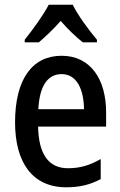

<svg xmlns="http://www.w3.org/2000/svg" viewBox="-20 -879 511 816"><path d="M289 -859H187C166 -817 120 -754 85 -710V-699H145C171 -721 206 -754 238 -790C269 -754 303 -722 332 -699H392V-710C356 -753 311 -814 289 -859ZM242 -642C116 -642 44 -541 44 -359C44 -192 115 -83 262 -83C318 -83 364 -94 408 -118V-203C361 -176 319 -164 269 -164C187 -164 144 -223 142 -341H431V-401C431 -543 364 -642 242 -642ZM242 -564C306 -564 336 -500 337 -415H143C148 -516 184 -564 242 -564Z"/></svg>

Font: Noto Sans Kannada UI Condensed Medium
Style: Regular
Weight: 500
Width: 3
Designer: Jelle Bosma - Monotype Design Team
Foundry: Monotype Imaging Inc.
Version: Version 2.005